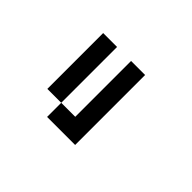

<svg xmlns="http://www.w3.org/2000/svg" viewBox="-95 -927 1078 1078"><g transform="rotate(45 444.5 -388.0)"><path d="M222.7 -222.7Q222.7 -333 222.7 -666Q250 -666 333 -666Q333 -555.7 333 -222.7Q305.7 -222.7 222.7 -222.7ZM333 -110.4Q333 -138.7 333 -222.7Q360.4 -222.7 444.3 -222.7Q444.3 -333 444.3 -666Q471.7 -666 555.7 -666Q555.7 -527.3 555.7 -110.4Q500 -110.4 333 -110.4Z"/></g></svg>

Font: leko majuna
Style: pona
Weight: 400
Designer: Kelsey Higham
Version: Version 2.0